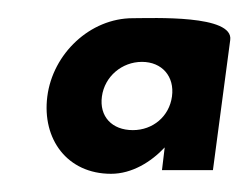

<svg xmlns="http://www.w3.org/2000/svg" viewBox="-20 -187 274 211"><path d="M92 -81C95 -103 114 -119 136 -119C158 -119 172 -103 169 -81C166 -59 148 -44 126 -44C103 -44 89 -59 92 -81ZM233 -143C237 -171 148 -167 126 -167C79 -167 38 -128 32 -81C26 -34 54 4 102 4C125 4 146 -9 161 -25L158 0H214Z"/></svg>

Font: Hussar Tani
Style: DwaKurs
Weight: 700
Foundry: Cannot Into Space Fonts
Version: Version 0.92